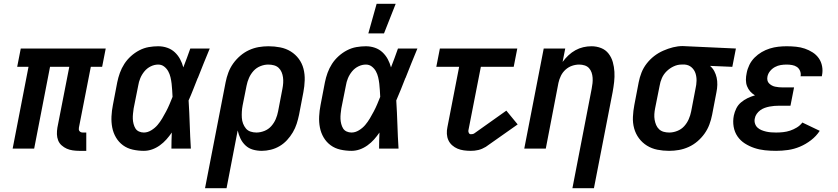

<svg xmlns="http://www.w3.org/2000/svg" viewBox="-20 -787 4440 1017"><path d="M437 12H400Q383 12 365.5 9.5Q348 7 333.5 0.5Q319 -6 306.5 -17Q294 -28 288 -43.5Q282 -59 281.5 -76Q281 -93 284 -111L347 -433H245L161 0H47L131 -433H71L90 -530H540L521 -433H461L398 -111Q397 -106 397.5 -101Q398 -96 401.5 -92Q405 -88 409.5 -86.5Q414 -85 419 -85H437Z M742 12Q712 12 683 5.5Q654 -1 631.5 -17.5Q609 -34 594.5 -58.5Q580 -83 574.5 -111.5Q569 -140 570.5 -170.5Q572 -201 578 -231L601 -351Q606 -376 615 -401Q624 -426 638.5 -448.5Q653 -471 673.5 -489.5Q694 -508 718 -520.5Q742 -533 767.5 -537.5Q793 -542 818 -542Q843 -542 866 -534Q889 -526 906 -510Q923 -494 934 -473.5Q945 -453 951 -430Q961 -455 970 -480Q979 -505 988 -530H1091Q1075 -491 1059 -452Q1043 -413 1028 -374L1027 -373Q1015 -343 1003.5 -313.5Q992 -284 979 -255Q983 -191 985 -127.5Q987 -64 991 0H888Q888 -21 888.5 -42.5Q889 -64 890 -85Q877 -66 861.5 -48.5Q846 -31 826.5 -17Q807 -3 785.5 4.5Q764 12 742 12ZM742 -85Q762 -85 781.5 -97Q801 -109 814.5 -125Q828 -141 839 -159.5Q850 -178 860 -197Q870 -216 878 -235Q886 -254 894 -274Q893 -291 892 -309Q891 -327 889 -344Q887 -361 883 -378Q879 -395 871 -409.5Q863 -424 849.5 -434.5Q836 -445 818 -445Q798 -445 778.5 -435.5Q759 -426 745 -409Q731 -392 723 -372.5Q715 -353 712 -333L688 -213Q686 -199 684.5 -185Q683 -171 683.5 -157.5Q684 -144 687.5 -130.5Q691 -117 697.5 -106.5Q704 -96 716 -90.5Q728 -85 742 -85Z M1066 210 1175 -351Q1180 -377 1189.5 -402.5Q1199 -428 1215 -450.5Q1231 -473 1252.5 -491.5Q1274 -510 1299 -521.5Q1324 -533 1350 -537.5Q1376 -542 1402 -542Q1434 -542 1464.5 -536Q1495 -530 1520 -514.5Q1545 -499 1562.5 -475.5Q1580 -452 1587.5 -423Q1595 -394 1594 -362Q1593 -330 1587 -299L1564 -179Q1559 -155 1551.5 -131.5Q1544 -108 1531 -86Q1518 -64 1500.5 -45Q1483 -26 1461 -13Q1439 0 1414.5 6Q1390 12 1367 12Q1342 12 1319.5 5.5Q1297 -1 1280.5 -16.5Q1264 -32 1254 -52.5Q1244 -73 1239 -96L1180 210ZM1338 -85Q1359 -85 1380.5 -93.5Q1402 -102 1417 -119Q1432 -136 1440.5 -156Q1449 -176 1453 -197L1476 -317Q1479 -332 1480 -347.5Q1481 -363 1479 -377.5Q1477 -392 1471.5 -405Q1466 -418 1456 -427.5Q1446 -437 1431.5 -441Q1417 -445 1401 -445Q1380 -445 1359 -436.5Q1338 -428 1323 -411.5Q1308 -395 1299 -374.5Q1290 -354 1286 -333L1265 -228Q1262 -212 1261 -195.5Q1260 -179 1261 -163Q1262 -147 1267.5 -132.5Q1273 -118 1282.5 -106.5Q1292 -95 1307 -90Q1322 -85 1338 -85Z M1842 12Q1812 12 1783 5.5Q1754 -1 1731.5 -17.5Q1709 -34 1694.5 -58.5Q1680 -83 1674.5 -111.5Q1669 -140 1670.5 -170.5Q1672 -201 1678 -231L1701 -351Q1706 -376 1715 -401Q1724 -426 1738.5 -448.5Q1753 -471 1773.5 -489.5Q1794 -508 1818 -520.5Q1842 -533 1867.5 -537.5Q1893 -542 1918 -542Q1943 -542 1966 -534Q1989 -526 2006 -510Q2023 -494 2034 -473.5Q2045 -453 2051 -430Q2061 -455 2070 -480Q2079 -505 2088 -530H2191Q2175 -491 2159 -452Q2143 -413 2128 -374L2127 -373Q2115 -343 2103.5 -313.5Q2092 -284 2079 -255Q2083 -191 2085 -127.5Q2087 -64 2091 0H1988Q1988 -21 1988.5 -42.5Q1989 -64 1990 -85Q1977 -66 1961.5 -48.5Q1946 -31 1926.5 -17Q1907 -3 1885.5 4.5Q1864 12 1842 12ZM1842 -85Q1862 -85 1881.5 -97Q1901 -109 1914.5 -125Q1928 -141 1939 -159.5Q1950 -178 1960 -197Q1970 -216 1978 -235Q1986 -254 1994 -274Q1993 -291 1992 -309Q1991 -327 1989 -344Q1987 -361 1983 -378Q1979 -395 1971 -409.5Q1963 -424 1949.5 -434.5Q1936 -445 1918 -445Q1898 -445 1878.5 -435.5Q1859 -426 1845 -409Q1831 -392 1823 -372.5Q1815 -353 1812 -333L1788 -213Q1786 -199 1784.5 -185Q1783 -171 1783.5 -157.5Q1784 -144 1787.5 -130.5Q1791 -117 1797.5 -106.5Q1804 -96 1816 -90.5Q1828 -85 1842 -85Z M1931 -610 1975 -767H2076L2014 -610Z M2474 12Q2455 12 2437 9.5Q2419 7 2403.5 0.5Q2388 -6 2375 -17.5Q2362 -29 2355 -44.5Q2348 -60 2347 -78Q2346 -96 2350 -114L2412 -433H2291L2310 -530H2720L2701 -433H2527L2461 -96Q2460 -89 2463.5 -82.5Q2467 -76 2474 -76Q2479 -76 2484 -77Q2489 -78 2493 -81L2662 -201L2722 -128L2553 -9Q2543 -3 2533.5 1Q2524 5 2514 7.5Q2504 10 2493.5 11Q2483 12 2474 12Z M3012 210 3114 -317Q3117 -332 3118.5 -346.5Q3120 -361 3119 -375.5Q3118 -390 3113.5 -403Q3109 -416 3100 -426Q3091 -436 3077 -440.5Q3063 -445 3048 -445Q3029 -445 3010 -438.5Q2991 -432 2975.5 -418Q2960 -404 2951 -385.5Q2942 -367 2938 -348L2871 0H2757L2860 -530H2974L2960 -459Q2974 -478 2991 -494Q3008 -510 3028 -521Q3048 -532 3069.5 -537Q3091 -542 3113 -542Q3140 -542 3164 -532.5Q3188 -523 3203.5 -503Q3219 -483 3226 -458Q3233 -433 3234.5 -406.5Q3236 -380 3233 -353Q3230 -326 3225 -299L3126 210Z M3524 12Q3492 12 3462 6Q3432 0 3407 -15.5Q3382 -31 3364.5 -54.5Q3347 -78 3339 -107Q3331 -136 3332.5 -168Q3334 -200 3340 -231L3363 -351Q3368 -377 3378 -402.5Q3388 -428 3405.5 -450.5Q3423 -473 3445 -490Q3467 -507 3493 -518.5Q3519 -530 3545 -536.5Q3571 -543 3596 -543Q3602 -543 3607 -542.5Q3612 -542 3617 -542L3878 -530L3859 -433L3741 -438Q3755 -426 3763.5 -410Q3772 -394 3776 -376Q3780 -358 3779.5 -338Q3779 -318 3775 -299L3752 -179Q3747 -153 3737.5 -127.5Q3728 -102 3712 -79.5Q3696 -57 3674.5 -38.5Q3653 -20 3627.5 -8.5Q3602 3 3576 7.5Q3550 12 3524 12ZM3525 -85Q3546 -85 3567.5 -93.5Q3589 -102 3604 -118.5Q3619 -135 3628 -155.5Q3637 -176 3641 -197L3664 -317Q3669 -338 3669.5 -359Q3670 -380 3664 -398.5Q3658 -417 3643.5 -430Q3629 -443 3608 -445H3589Q3569 -445 3548.5 -435.5Q3528 -426 3511.5 -410Q3495 -394 3486 -373.5Q3477 -353 3474 -333L3450 -213Q3447 -198 3446 -182.5Q3445 -167 3447.5 -152.5Q3450 -138 3455.5 -125Q3461 -112 3471 -102.5Q3481 -93 3495 -89Q3509 -85 3525 -85Z M4091 12Q4061 12 4032 9Q4003 6 3976 -3Q3949 -12 3925.5 -27Q3902 -42 3886.5 -64.5Q3871 -87 3866 -116Q3861 -145 3867 -175Q3871 -194 3880 -212.5Q3889 -231 3905 -244.5Q3921 -258 3939.5 -267Q3958 -276 3979 -282Q3964 -291 3953.5 -303Q3943 -315 3937 -330.5Q3931 -346 3931 -364Q3931 -382 3935 -400Q3939 -422 3949.5 -443.5Q3960 -465 3977 -482Q3994 -499 4014.5 -511Q4035 -523 4057.5 -530Q4080 -537 4102.5 -539.5Q4125 -542 4147 -542Q4172 -542 4196.5 -539.5Q4221 -537 4243 -529.5Q4265 -522 4284.5 -509.5Q4304 -497 4317 -478.5Q4330 -460 4334.5 -436Q4339 -412 4334 -388L4333 -383H4220L4221 -385Q4223 -399 4217.5 -412Q4212 -425 4201 -432.5Q4190 -440 4175.5 -442.5Q4161 -445 4147 -445Q4131 -445 4115.5 -442.5Q4100 -440 4085 -432Q4070 -424 4059 -410.5Q4048 -397 4045 -381Q4043 -371 4045 -361.5Q4047 -352 4053.5 -345.5Q4060 -339 4068 -334.5Q4076 -330 4085.5 -328Q4095 -326 4105 -325Q4115 -324 4125 -324H4186L4167 -227H4106Q4094 -227 4081.5 -226Q4069 -225 4056 -222.5Q4043 -220 4030.5 -215.5Q4018 -211 4007 -203Q3996 -195 3988 -183.5Q3980 -172 3978 -159Q3975 -146 3979 -133Q3983 -120 3992 -111.5Q4001 -103 4013 -98Q4025 -93 4038 -90Q4051 -87 4064.5 -86Q4078 -85 4091 -85Q4109 -85 4128 -87Q4147 -89 4165 -95Q4183 -101 4200.5 -111.5Q4218 -122 4230 -138L4322 -94Q4304 -66 4276 -44.5Q4248 -23 4217 -10Q4186 3 4154 7.5Q4122 12 4091 12Z"/></svg>

Font: Lode Term
Style: Bold Italic
Weight: 700
Italic angle: -11°
Monospace: yes
Designer: Belleve Invis
Foundry: Belleve Invis
Version: Version 29.2.0